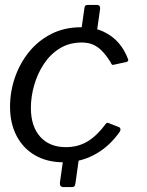

<svg xmlns="http://www.w3.org/2000/svg" viewBox="-20 -762 598 782"><path d="M287.2 -15Q285.9 -5.8 282.6 -2.9Q279.2 0 269.5 0H239.4Q230.2 0 226.6 -5.2Q223 -10.3 224 -18.2L239.7 -129.5Q240.2 -137.3 243.7 -139.4Q247.2 -141.6 254.5 -141.6H290.3Q298.1 -141.6 301.1 -137.2Q304.1 -132.8 302.8 -126.3L287.2 -15ZM372.1 -615.4Q370.9 -606.2 367 -603.3Q363.2 -600.4 353.5 -600.4H323.4Q314.2 -600.4 310.8 -605.5Q307.3 -610.7 308.3 -618.6L323.9 -729.9Q325.2 -737.6 328.3 -739.8Q331.4 -742 338.7 -742H374.6Q382.3 -742 385.3 -737.6Q388.3 -733.1 387.8 -726.7L372.1 -615.4ZM309.9 -651Q362.9 -651 400.6 -633.5Q438.3 -616 463 -587.2Q487.8 -558.4 501.1 -522.2Q503.3 -516.8 501.9 -514.2Q500.6 -511.5 495.6 -509.8L441.1 -497.7Q437.5 -496.7 434.9 -500.3Q432.2 -503.8 429.5 -510Q412.5 -536.9 395.5 -554.4Q378.5 -571.8 358.9 -580.3Q339.2 -588.8 312.9 -588.8Q262.2 -588.8 223.6 -565Q184.9 -541.2 158.8 -501.7Q132.8 -462.3 119.3 -415.4Q105.8 -368.5 105.8 -322.4Q105.8 -247.3 143.8 -205Q181.7 -162.7 248.5 -162.7Q298.3 -162.7 337.2 -186.3Q376 -209.9 411.6 -258.6Q416.8 -264.3 423.8 -260.2L464.4 -244.3Q468 -243.3 469.9 -238.5Q471.8 -233.6 469 -227.3Q451.4 -201.6 428 -178.5Q404.5 -155.4 375.7 -138.1Q346.9 -120.8 312.8 -110.9Q278.6 -101 239.2 -101Q172.4 -101 123.3 -129.2Q74.2 -157.4 47.6 -208.5Q20.9 -259.6 20.9 -327.7Q20.9 -387.8 40.5 -445.4Q60.1 -503 97.5 -549.6Q134.9 -596.2 188.6 -623.6Q242.3 -651 309.9 -651Z"/></svg>

Font: Libre Franklin Thin
Style: Italic
Weight: 100
Italic angle: -8°
Designer: Pablo Impallari, Rodrigo Fuenzalida, Nhung Nguyen
Foundry: Impallari Type
Version: Version 3.000